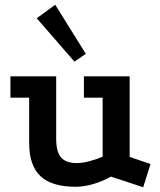

<svg xmlns="http://www.w3.org/2000/svg" viewBox="-20 -769 676 810"><path d="M448 -24Q415 -5 375 7Q335 19 300 19Q198 19 150.5 -26Q103 -71 103 -166V-357H24V-447H217V-183Q217 -129 237.5 -105Q258 -81 304 -81Q327 -81 357.5 -89Q388 -97 413 -108V-357H334V-447H527V-107L615 -77L584 21ZM294 -509 135 -692 213 -749 342 -542Z"/></svg>

Font: Podkova
Style: Bold
Weight: 700
Designer: Ilya Yudin
Foundry: Cyreal (www.cyreal.org)
Version: Version 2.102; ttfautohint (v1.8.1.43-b0c9)